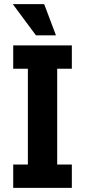

<svg xmlns="http://www.w3.org/2000/svg" viewBox="-20 -910 412 930"><path d="M44 0V-113H115V-577H44V-690H328V-577H257V-113H328V0ZM154 -739 42 -890H194L251 -739Z"/></svg>

Font: Mozilla Text ExtraLight
Style: Regular
Weight: 200
Designer: Studio DRAMA
Foundry: Studio DRAMA
Version: Version 1.000